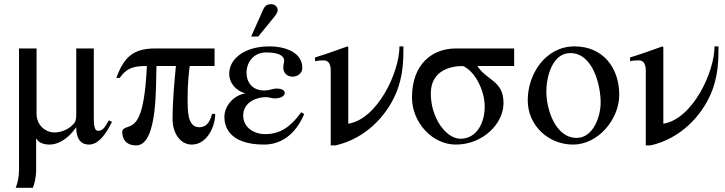

<svg xmlns="http://www.w3.org/2000/svg" viewBox="-20 -682 3471 919"><path d="M501 -106C479 -65 468 -56 449 -56C438 -56 429 -67 429 -113V-450H345V-136C345 -102 339 -94 322 -79C297 -56 262 -48 241 -48C200 -48 155 -80 155 -138V-450H71V132C71 166 64 196 55 217H137C144 202 153 167 153 131V-18H155C165 2 191 10 218 10C247 10 298 -6 343 -71H345C345 -27 360 10 406 10C456 10 493 -52 516 -99Z M995 -137C982 -82 955 -73 933 -73C903 -73 890 -97 884 -122C878 -147 878 -184 878 -218C878 -278 884 -338 888 -366H1007V-450H721C615 -450 571 -404 537 -309H553C588 -360 626 -366 683 -366C671 -107 629 -86 588 -73C574 -69 565 -61 565 -50C565 -15 585 14 632 14C738 14 725 -288 729 -366H822C815 -296 806 -199 806 -112C806 -47 841 10 898 10C969 10 1010 -73 1010 -137Z M1182 -507H1216L1282 -588C1298 -607 1309 -621 1309 -633C1309 -653 1292 -662 1279 -662C1258 -662 1248 -654 1241 -639ZM1422 -145C1373 -77 1323 -40 1249 -40C1197 -40 1144 -71 1144 -129C1144 -192 1207 -217 1251 -217C1272 -217 1278 -211 1295 -211C1327 -211 1343 -224 1343 -237C1343 -248 1331 -258 1305 -258C1280 -258 1274 -249 1244 -249C1188 -249 1160 -288 1160 -334C1160 -386 1196 -431 1253 -431C1309 -431 1340 -418 1340 -391C1340 -381 1336 -376 1336 -357C1336 -332 1356 -315 1380 -315C1402 -315 1427 -329 1427 -357C1427 -435 1338 -460 1271 -460C1145 -460 1077 -397 1077 -329C1077 -287 1106 -249 1154 -235C1099 -226 1054 -176 1054 -122C1054 -83 1071 10 1244 10C1319 10 1391 -31 1436 -136Z M1892 -460C1892 -336 1787 -113 1648 -90H1647V-456L1643 -460C1591 -441 1540 -423 1488 -407V-389C1505 -393 1523 -393 1530 -393C1552 -393 1563 -376 1563 -344V14H1586C1730 -19 1828 -126 1874 -232C1911 -317 1911 -399 1911 -460Z M2441 -366V-450H2162C2050 -450 1952 -377 1952 -215C1952 -97 2048 10 2162 10C2290 10 2390 -89 2390 -188C2390 -297 2312 -294 2265 -366ZM2300 -171C2300 -96 2263 -18 2184 -18C2114 -18 2042 -119 2042 -234C2042 -346 2138 -366 2196 -366C2252 -342 2300 -252 2300 -171Z M2944 -228C2944 -358 2866 -460 2730 -460C2592 -460 2506 -329 2506 -202C2506 -82 2604 10 2723 10C2844 10 2944 -112 2944 -228ZM2855 -191C2855 -125 2820 -22 2740 -22C2637 -22 2595 -161 2595 -244C2595 -313 2623 -428 2710 -428C2817 -428 2855 -276 2855 -191Z M3400 -460C3400 -336 3295 -113 3156 -90H3155V-456L3151 -460C3099 -441 3048 -423 2996 -407V-389C3013 -393 3031 -393 3038 -393C3060 -393 3071 -376 3071 -344V14H3094C3238 -19 3336 -126 3382 -232C3419 -317 3419 -399 3419 -460Z"/></svg>

Font: XITS Math
Style: Regular
Weight: 400
Designer: MicroPress Inc., with final additions and corrections provided by Coen Hoffman, Elsevier (retired)
Version: Version 1.108